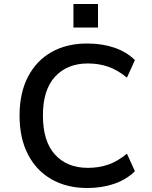

<svg xmlns="http://www.w3.org/2000/svg" viewBox="-20 -932 763 962"><path d="M417 10Q315 10 238.5 -33.5Q162 -77 120 -158.5Q78 -240 78 -353Q78 -466 120 -547Q162 -628 238 -671Q314 -714 417 -714Q491 -714 552 -693.5Q613 -673 656 -631L616 -543Q570 -581 523 -597.5Q476 -614 420 -614Q317 -614 256 -548Q195 -482 195 -354Q195 -224 255.5 -157.5Q316 -91 420 -91Q476 -91 523 -107.5Q570 -124 616 -162L656 -74Q613 -32 552 -11Q491 10 417 10ZM348 -794V-912H471V-794Z"/></svg>

Font: Nunito Sans 6pt SemiBold
Style: Regular
Weight: 600
Version: Version 3.101;gftools[0.9.27]